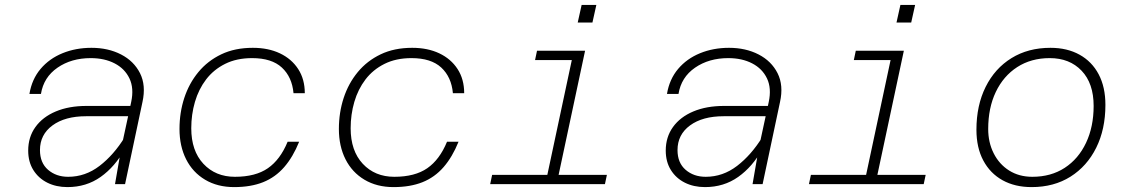

<svg xmlns="http://www.w3.org/2000/svg" viewBox="-20 -751 4590 783"><path d="M449 0 475 -150 515 -335Q527 -391 508 -431Q489 -471 447.5 -492.5Q406 -514 350 -514Q271 -514 214.5 -475Q158 -436 147 -368H100Q110 -428 145.5 -470Q181 -512 235 -534Q289 -556 353 -556Q421 -556 473.5 -529Q526 -502 551 -452.5Q576 -403 561 -335L490 0ZM255 12Q209 12 173 -6Q137 -24 116 -57.5Q95 -91 95 -137Q95 -192 124.5 -233Q154 -274 207.5 -296.5Q261 -319 333 -319H524L515 -277H331Q245 -277 194 -239.5Q143 -202 143 -139Q143 -87 176 -58.5Q209 -30 258 -30Q328 -30 386 -74.5Q444 -119 489 -192V-143Q449 -71 390.5 -29.5Q332 12 255 12Z M935 12Q867 12 816.5 -18Q766 -48 739 -101.5Q712 -155 712 -225Q712 -292 731.5 -351.5Q751 -411 789 -457Q827 -503 882.5 -529.5Q938 -556 1011 -556Q1074 -556 1121.5 -533.5Q1169 -511 1196 -469.5Q1223 -428 1223 -371H1177Q1171 -437 1129.5 -475.5Q1088 -514 1008 -514Q945 -514 898 -490.5Q851 -467 820.5 -427Q790 -387 775 -335.5Q760 -284 760 -228Q760 -136 809.5 -83Q859 -30 938 -30Q1022 -30 1072.5 -65Q1123 -100 1153 -173H1200Q1175 -111 1139 -69.5Q1103 -28 1053 -8Q1003 12 935 12Z M1585 12Q1517 12 1466.5 -18Q1416 -48 1389 -101.5Q1362 -155 1362 -225Q1362 -292 1381.5 -351.5Q1401 -411 1439 -457Q1477 -503 1532.5 -529.5Q1588 -556 1661 -556Q1724 -556 1771.5 -533.5Q1819 -511 1846 -469.5Q1873 -428 1873 -371H1827Q1821 -437 1779.5 -475.5Q1738 -514 1658 -514Q1595 -514 1548 -490.5Q1501 -467 1470.5 -427Q1440 -387 1425 -335.5Q1410 -284 1410 -228Q1410 -136 1459.5 -83Q1509 -30 1588 -30Q1672 -30 1722.5 -65Q1773 -100 1803 -173H1850Q1825 -111 1789 -69.5Q1753 -28 1703 -8Q1653 12 1585 12Z M2204 0 2320 -544H2366L2250 0ZM1979 0 1987 -38H2455L2447 0ZM2162 -506 2170 -544H2343L2335 -506ZM2336 -659 2352 -731H2412L2396 -659Z M3049 0 3075 -150 3115 -335Q3127 -391 3108 -431Q3089 -471 3047.5 -492.5Q3006 -514 2950 -514Q2871 -514 2814.5 -475Q2758 -436 2747 -368H2700Q2710 -428 2745.5 -470Q2781 -512 2835 -534Q2889 -556 2953 -556Q3021 -556 3073.5 -529Q3126 -502 3151 -452.5Q3176 -403 3161 -335L3090 0ZM2855 12Q2809 12 2773 -6Q2737 -24 2716 -57.5Q2695 -91 2695 -137Q2695 -192 2724.5 -233Q2754 -274 2807.5 -296.5Q2861 -319 2933 -319H3124L3115 -277H2931Q2845 -277 2794 -239.5Q2743 -202 2743 -139Q2743 -87 2776 -58.5Q2809 -30 2858 -30Q2928 -30 2986 -74.5Q3044 -119 3089 -192V-143Q3049 -71 2990.5 -29.5Q2932 12 2855 12Z M3504 0 3620 -544H3666L3550 0ZM3279 0 3287 -38H3755L3747 0ZM3462 -506 3470 -544H3643L3635 -506ZM3636 -659 3652 -731H3712L3696 -659Z M4187 12Q4119 12 4068.5 -16Q4018 -44 3990 -96.5Q3962 -149 3962 -222Q3962 -321 3999.5 -396.5Q4037 -472 4105 -514Q4173 -556 4264 -556Q4332 -556 4382.5 -528Q4433 -500 4460.5 -448Q4488 -396 4488 -323Q4488 -224 4450.5 -148.5Q4413 -73 4345.5 -30.5Q4278 12 4187 12ZM4190 -30Q4266 -30 4322 -66.5Q4378 -103 4409 -168.5Q4440 -234 4440 -319Q4440 -411 4391 -462.5Q4342 -514 4261 -514Q4185 -514 4128.5 -477.5Q4072 -441 4041 -376Q4010 -311 4010 -225Q4010 -170 4032.5 -125.5Q4055 -81 4095.5 -55.5Q4136 -30 4190 -30Z"/></svg>

Font: Azeret Mono Thin Thin
Style: Italic
Weight: 250
Italic angle: -12°
Version: Version 1.002